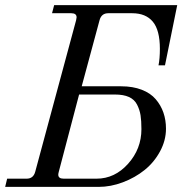

<svg xmlns="http://www.w3.org/2000/svg" viewBox="-30 -732 714 752"><path d="M356 0H-9.8L-2 -32.2H74.2Q100.6 -32.2 107.9 -59.1L268.1 -652.8Q270 -660.6 270 -664.1Q270 -680.2 249 -680.2H173.8L182.1 -711.9H664.1L616.2 -476.1H590.8Q596.2 -502 596.2 -541Q596.2 -613.8 568.6 -647Q541 -680.2 487.8 -680.2H394Q367.2 -680.2 359.9 -652.8L290 -394H444.8Q490.2 -394 524.9 -380.6Q559.6 -367.2 579.8 -343.5Q600.1 -319.8 610.1 -290.8Q620.1 -261.7 620.1 -228Q620.1 -182.1 596.9 -139.2Q573.7 -96.2 536.4 -66.2Q499 -36.1 451.4 -18.1Q403.8 0 356 0ZM279.8 -361.8 200.2 -59.1Q198.2 -51.3 198.2 -47.9Q198.2 -32.2 219.2 -32.2H348.1Q419.4 -32.2 471.7 -90.6Q523.9 -148.9 523.9 -226.1Q523.9 -258.8 520.5 -280.5Q517.1 -302.2 506.8 -322.3Q496.6 -342.3 475.1 -352.1Q453.6 -361.8 419.9 -361.8Z"/></svg>

Font: Flanker Steampunk
Style: Italic
Weight: 400
Italic angle: -12°
Designer: Alexey Kryukov, Leonardo Di Lena
Foundry: Alexey Kryukov, Leonardo Di Lena
Version: 1.210